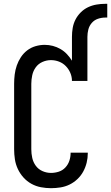

<svg xmlns="http://www.w3.org/2000/svg" viewBox="-20 -978 582 1006"><path d="M247 8Q221 8 194.5 3Q168 -2 144.5 -15Q121 -28 103 -48Q85 -68 73.5 -92.5Q62 -117 58 -143.5Q54 -170 54 -196V-539Q54 -563 57 -587.5Q60 -612 68 -635Q76 -658 89.5 -678.5Q103 -699 122.5 -714Q142 -729 166 -736Q190 -743 214 -743Q236 -743 257 -737.5Q278 -732 297 -721Q316 -710 331 -694Q346 -678 357 -660V-785Q357 -809 361 -832Q365 -855 375.5 -875.5Q386 -896 403 -913Q420 -930 441 -940Q462 -950 485 -954Q508 -958 532 -958H542V-886H532Q512 -886 493 -879.5Q474 -873 461 -858Q448 -843 443 -824Q438 -805 438 -785V-554H357Q357 -576 348.5 -596Q340 -616 325 -631.5Q310 -647 289.5 -655Q269 -663 247 -663Q224 -663 202.5 -653.5Q181 -644 167.5 -625.5Q154 -607 149 -584Q144 -561 144 -539V-196Q144 -173 149 -150.5Q154 -128 167.5 -109.5Q181 -91 202.5 -81.5Q224 -72 247 -72Q268 -72 288 -78.5Q308 -85 322.5 -100.5Q337 -116 343.5 -136Q350 -156 350 -177V-178H440V-175Q440 -150 434 -125.5Q428 -101 416 -79Q404 -57 385.5 -39.5Q367 -22 344.5 -11Q322 0 297 4Q272 8 247 8Z"/></svg>

Font: Iosevka Term Medium
Style: Regular
Weight: 500
Monospace: yes
Designer: Belleve Invis
Foundry: Belleve Invis
Version: Version 26.3.1